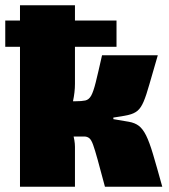

<svg xmlns="http://www.w3.org/2000/svg" viewBox="-30 -710 644 730"><path d="M570 -500Q550 -432 538 -389.5Q526 -347 516 -323.5Q506 -300 493 -289Q480 -278 458.5 -273Q437 -268 401 -263V-257Q437 -251 460 -247Q483 -243 498 -231.5Q513 -220 525.5 -195Q538 -170 552 -123Q566 -76 587 0H369Q352 -64 341.5 -102Q331 -140 324 -159.5Q317 -179 309 -185Q301 -191 290 -191Q279 -191 261 -191L257 -325Q281 -325 294.5 -328Q308 -331 316.5 -346Q325 -361 334 -397Q343 -433 358 -500ZM255 -690V-391Q255 -360 247.5 -325Q240 -290 225 -262Q237 -237 246 -206Q255 -175 255 -152V0H46V-690ZM303 -325V-191H206V-325ZM413 -632V-532H-10V-632Z"/></svg>

Font: Exo 2 Black
Style: Regular
Weight: 900
Designer: Natanael Gama
Foundry: Natanael Gama
Version: Version 2.010